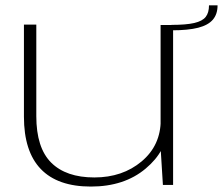

<svg xmlns="http://www.w3.org/2000/svg" viewBox="-20 -680 820 706"><path d="M579 0H616.5V-588H570.5V-137ZM113.5 -589.5H68V-251Q68 -123 130 -58.5Q192 6 314 6Q437 6 515.5 -60Q594 -126 594 -208.5L571 -239.5Q571 -145.5 500.8 -86.5Q430.5 -27.5 327 -27.5Q223 -27.5 168.2 -82Q113.5 -136.5 113.5 -253ZM610.5 -588.5V-568.5Q672 -568.5 708.8 -578Q745.5 -587.5 762.8 -607.8Q780 -628 780 -660.5H748.5Q748.5 -633.5 736.5 -618Q724.5 -602.5 694.5 -595.5Q664.5 -588.5 610.5 -588.5Z"/></svg>

Font: Anybody Expanded ExtraLight
Style: Regular
Weight: 250
Width: 7
Version: Version 1.113;gftools[0.9.25]